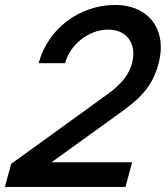

<svg xmlns="http://www.w3.org/2000/svg" viewBox="-68 -755 675 775"><path d="M398.1 -286C494.4 -354.5 545.5 -399.5 571.9 -498C578.1 -521.2 581.1 -543.3 581.1 -564.1C581.1 -665.7 509.8 -735 396.9 -735C253.4 -735 125.3 -639.5 87.9 -500H194.9C213.4 -572.5 288.2 -635.5 368.2 -635.5C432 -635.5 470.2 -595.5 470.2 -538.4C470.2 -526.2 468.5 -513.1 464.8 -499.5C453.8 -458.5 428.4 -419.5 365.8 -374.5L-23 -93.5L-48.4 -0.5H438.6L465.3 -100H139.8Z"/></svg>

Font: Manrope
Style: SemiBoldItalic
Weight: 600
Italic angle: -15°
Designer: Mikhail Sharanda
Foundry: Mikhail Sharanda
Version: Version 4.502;hotconv 1.0.109;makeotfexe 2.5.65596